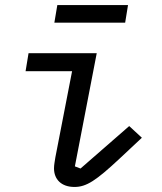

<svg xmlns="http://www.w3.org/2000/svg" viewBox="-20 -726 640 758"><path d="M274.1 12.1C321.4 12.1 359.7 -13.5 451.7 -99.4L540.1 -182.2L490.1 -228.3L297.9 -60.7L275.6 -69.2L361.9 -516H92.7L81 -445H264.6L198.5 -104.4C196.4 -90.2 193.2 -74.9 193.2 -61.4C193.2 -18.5 221.6 12.1 274.1 12.1ZM194.6 -636.4H474.1L485.4 -706H206.3Z"/></svg>

Font: Margiela Mono Italic Text It
Style: Regular
Weight: 400
Designer: Mike Abbink, Paul van der Laan, Pieter van Rosmalen
Foundry: Bold Monday
Version: Version 2.003 2021